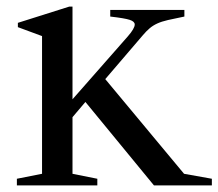

<svg xmlns="http://www.w3.org/2000/svg" viewBox="-20 -560 660 580"><path d="M313 -530V-510C342.3 -506.7 362 -503.3 372 -500C382 -496.7 387 -492 387 -486C387 -478 380 -466 366 -450L199 -260V-540H189L34 -491V-478L107 -451V-35L31 -20V0H274V-20L199 -35V-206L238 -252L445 0H620V-20L536 -35L298 -321L411 -453C418.3 -461.7 425.3 -468.8 432 -474.5C438.7 -480.2 446.3 -485 455 -489C463.7 -493 474.5 -496.5 487.5 -499.5C500.5 -502.5 517 -506 537 -510V-530Z"/></svg>

Font: Libre Caslon Text
Style: Regular
Weight: 400
Designer: Pablo Impallari, Rodrigo Fuenzalida
Foundry: Pablo Impallari, Rodrigo Fuenzalida
Version: Version 1.000; ttfautohint (v0.93) -l 8 -r 50 -G 200 -x 14 -